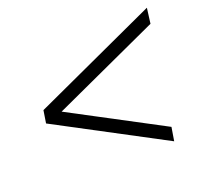

<svg xmlns="http://www.w3.org/2000/svg" viewBox="-96 -657 768 729"><g transform="rotate(-20 288.0 -292.0)"><path d="M490 -36 56 -266 64 -317 566 -548 558 -486 105 -278 108 -298 499 -91Z"/></g></svg>

Font: Nunitoga
Style: Light Italic
Weight: 300
Italic angle: -9°
Designer: Vernon Adams
Foundry: Vernon Adams
Version: Version 1.0